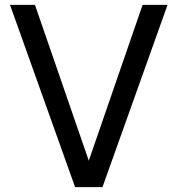

<svg xmlns="http://www.w3.org/2000/svg" viewBox="-20 -765 726 785"><path d="M563 -745H665L399 0H287L21 -745H123L343 -108Z"/></svg>

Font: Plus Jakarta Display
Style: Regular
Weight: 400
Designer: Gumpita Rahayu
Foundry: Tokotype Studio
Version: Version 1.000;hotconv 1.0.109;makeotfexe 2.5.65596